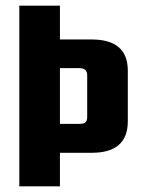

<svg xmlns="http://www.w3.org/2000/svg" viewBox="-20 -656 517 676"><path d="M191 -517H303Q430 -517 430 -407V-229Q430 -118 303 -118H191V0H48V-636H191ZM287 -244V-391Q287 -416 260 -416H191V-220H260Q275 -220 281 -225.5Q287 -231 287 -244Z"/></svg>

Font: Teko Semibold
Style: Regular
Weight: 600
Designer: Manushi Parikh, Jonny Pinhorn
Foundry: Indian Type Foundry
Version: Version 1.105;PS 1.0;hotconv 1.0.78;makeotf.lib2.5.61930; tt